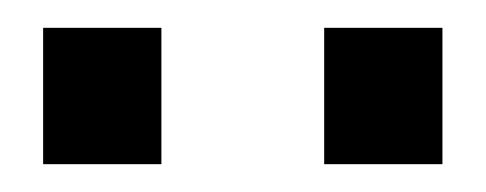

<svg xmlns="http://www.w3.org/2000/svg" viewBox="-20 -732 349 138"><path d="M213 -614V-712H298V-614ZM11 -614V-712H96V-614Z"/></svg>

Font: Cairo Play SemiBold
Style: Regular
Weight: 600
Designer: Mohamed Gaber, Accademia di Belle Arti di Urbino
Foundry: Kief Type Foundry, Accademia di Belle Arti di Urbino
Version: Version 3.130;gftools[0.9.24]